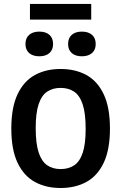

<svg xmlns="http://www.w3.org/2000/svg" viewBox="-20 -956 622 984"><path d="M290.5 7.5Q215.5 7.5 158.8 -23.5Q102 -54.5 70 -121.8Q38 -189 38 -297Q38 -405.5 70 -473Q102 -540.5 158.8 -571.5Q215.5 -602.5 290.5 -602.5Q366 -602.5 422.8 -571.5Q479.5 -540.5 511.5 -473Q543.5 -405.5 543.5 -297Q543.5 -189 511.5 -121.8Q479.5 -54.5 422.8 -23.5Q366 7.5 290.5 7.5ZM290.5 -89.5Q331 -89.5 359.8 -108.5Q388.5 -127.5 403.8 -172.5Q419 -217.5 419 -295Q419 -375 403.8 -421Q388.5 -467 359.8 -486.2Q331 -505.5 290.5 -505.5Q250.5 -505.5 222 -486.5Q193.5 -467.5 178.2 -422.5Q163 -377.5 163 -300Q163 -220 178.2 -174.2Q193.5 -128.5 222 -109Q250.5 -89.5 290.5 -89.5ZM399.5 -667.5Q366.5 -667.5 347.8 -684Q329 -700.5 329 -730.5Q329 -761 347.8 -777.5Q366.5 -794 399.5 -794Q432.5 -794 451.5 -777.5Q470.5 -761 470.5 -730.5Q470.5 -700.5 451.5 -684Q432.5 -667.5 399.5 -667.5ZM181.5 -667.5Q148.5 -667.5 129.5 -684Q110.5 -700.5 110.5 -730.5Q110.5 -761 129.5 -777.5Q148.5 -794 181.5 -794Q214.5 -794 233.2 -777.5Q252 -761 252 -730.5Q252 -700.5 233.2 -684Q214.5 -667.5 181.5 -667.5ZM133.5 -855.5V-936H447.5V-855.5Z"/></svg>

Font: Encode Sans SC Condensed SemiBold
Style: Regular
Weight: 600
Width: 3
Designer: Multiple Designers
Foundry: Impallari Type
Version: Version 3.002